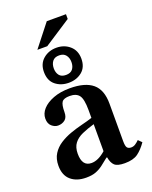

<svg xmlns="http://www.w3.org/2000/svg" viewBox="-162 -965 840 1062"><g transform="rotate(-20 258.0 -434.0)"><path d="M158 10Q102 10 68.5 -19Q35 -48 35 -104Q35 -145 53 -173.5Q71 -202 100.5 -221Q130 -240 165 -252.5Q200 -265 235 -273.5Q270 -282 297 -291V-337Q297 -401 280.5 -423.5Q264 -446 225 -446Q190 -446 179 -430.5Q168 -415 168 -372Q168 -341 151 -327.5Q134 -314 110 -314Q91 -314 73.5 -329Q56 -344 56 -374Q56 -404 78.5 -429Q101 -454 142.5 -470Q184 -486 240 -486Q330 -486 374 -449Q418 -412 418 -331V-110Q418 -80 425.5 -71Q433 -62 449 -62Q462 -62 473.5 -69.5Q485 -77 496 -88L516 -68Q491 -32 463.5 -12Q436 8 386 8Q343 8 326.5 -7Q310 -22 304 -56H300Q276 -36 256.5 -21.5Q237 -7 214.5 1.5Q192 10 158 10ZM297 -95V-254Q256 -242 224.5 -228Q193 -214 175.5 -191Q158 -168 158 -130Q158 -56 213 -56Q253 -56 297 -95ZM247 -516Q201 -516 169 -542Q137 -568 137 -619Q137 -667 169 -694.5Q201 -722 247 -722Q293 -722 325 -694Q357 -666 357 -618Q357 -568 325 -542Q293 -516 247 -516ZM247 -562Q274 -562 286.5 -578Q299 -594 299 -619Q299 -644 286 -660.5Q273 -677 247 -677Q220 -677 207.5 -660.5Q195 -644 195 -619Q195 -594 207.5 -578Q220 -562 247 -562ZM203 -747H145L248 -878H361V-850Z"/></g></svg>

Font: STIX Two Text SemiBold
Style: Regular
Weight: 600
Designer: Ross Mills, John Hudson & Paul Hanslow, Tiro Typeworks Ltd; with prior portions MicroPress Inc., and Coen Hoffman.
Foundry: Tiro Typeworks Ltd
Version: Version 2.13 b171